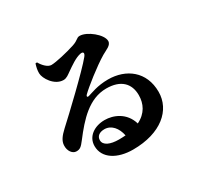

<svg xmlns="http://www.w3.org/2000/svg" viewBox="-168 -999 1337 1275"><g transform="rotate(-30 500.0 -361.0)"><path d="M321 -703C295 -703 265 -732 246 -766L234 -765C226 -738 222 -722 222 -696C222 -657 272 -576 341 -576C365 -576 383 -592 402 -605C438 -630 486 -665 526 -672C544 -675 557 -666 536 -640C478 -568 253 -356 186 -295C147 -259 128 -232 126 -200C123 -156 149 -124 176 -123C205 -122 217 -132 246 -170C331 -281 424 -386 557 -386C668 -386 723 -329 723 -240C723 -175 695 -115 623 -80C595 -176 509 -210 443 -210C364 -210 299 -166 299 -93C299 1 391 55 510 55C725 55 848 -54 848 -193C848 -349 735 -432 597 -432C514 -432 459 -407 432 -400C421 -397 414 -404 427 -417C461 -451 579 -545 653 -589C685 -608 727 -620 727 -653C727 -703 635 -777 579 -777C554 -777 556 -760 508 -744C450 -725 356 -703 321 -703ZM513 -52C497 -51 480 -50 462 -50C396 -50 349 -70 349 -109C349 -139 372 -158 411 -158C464 -158 501 -113 513 -52Z"/></g></svg>

Font: Noto Serif SC Black
Style: Regular
Weight: 900
Designer: Ryoko NISHIZUKA 西塚涼子 (kana & ideographs); Frank Grießhammer (Latin, Greek & Cyrillic); Wenlong ZHANG 张文龙 (bopomofo); San
Foundry: Adobe
Version: Version 2.001;hotconv 1.1.0;makeotfexe 2.6.0